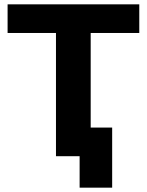

<svg xmlns="http://www.w3.org/2000/svg" viewBox="-20 -720 677 885"><path d="M497 -132V145H347V0H238V-568H15V-700H622V-568H398V-132Z"/></svg>

Font: CMG Sans
Style: Bold
Weight: 700
Designer: Julieta Ulanovsky
Foundry: Julieta Ulanovsky
Version: Version 7.200